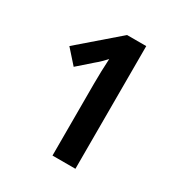

<svg xmlns="http://www.w3.org/2000/svg" viewBox="-155 -862 839 885"><g transform="rotate(30 264.5 -419.5)"><path d="M370 -93H248V-476Q248 -505 249 -541.5Q250 -578 252 -609Q246 -602 231.5 -587.5Q217 -573 202 -561L128 -496L63 -569L268 -746H370Z"/></g></svg>

Font: Noto Sans Telugu UI SemiCondensed SemiBold
Style: Regular
Weight: 600
Width: 4
Designer: Jelle Bosma - Monotype Design Team
Foundry: Monotype Imaging Inc.
Version: Version 2.005; ttfautohint (v1.8.4.7-5d5b)